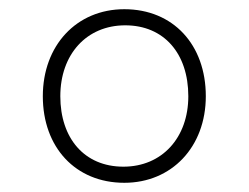

<svg xmlns="http://www.w3.org/2000/svg" viewBox="-20 -529 540 417"><path d="M250 -132C353 -132 427 -210 427 -320C427 -432 356 -509 250 -509C146 -509 73 -430 73 -320C73 -209 144 -132 250 -132ZM248 -167C163 -167 111 -229 111 -320C111 -411 168 -474 252 -474C336 -474 389 -413 389 -320C389 -230 332 -167 248 -167Z"/></svg>

Font: Noto Sans Devanagari UI SemiCondensed ExtraLight
Style: Regular
Weight: 200
Width: 4
Designer: Jelle Bosma - Monotype Design Team
Foundry: Monotype Imaging Inc.
Version: Version 2.004